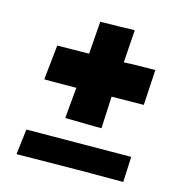

<svg xmlns="http://www.w3.org/2000/svg" viewBox="-93 -690 724 770"><g transform="rotate(15 268.5 -304.5)"><path d="M320.3 -191.9Q309.6 -191.9 284.9 -192.4Q260.3 -192.9 234.9 -193.4Q209.5 -193.8 194.8 -193.8L196.8 -214.4V-217.3L206.5 -322.3Q189.9 -322.3 161.4 -322Q132.8 -321.8 107.2 -321.8Q81.5 -321.8 73.7 -321.8L74.7 -335.4L86.9 -450.2L88.4 -466.3L220.2 -467.8L221.2 -478L230.5 -603Q234.4 -603 249.8 -603.5Q265.1 -604 283.2 -604.2Q301.3 -604.5 313 -604.5L359.4 -606H373L363.8 -470.2Q386.2 -471.7 414.6 -472.2Q442.9 -472.7 465.8 -472.9Q488.8 -473.1 494.1 -473.1L485.4 -326.2L352.1 -324.7L345.7 -191.9ZM43.5 -3.4 44.9 -15.1 56.2 -108.9 490.7 -111.8 485.8 -6.3H382.3Q357.9 -6.3 331.1 -6.3Q304.2 -6.3 285.2 -5.9Z"/></g></svg>

Font: Seymour One
Style: Regular
Weight: 400
Designer: Vernon Adams
Foundry: Vernon Adams
Version: Version 1.100; ttfautohint (v1.8.4.7-5d5b);gftools[0.9.33]